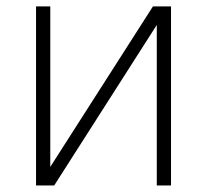

<svg xmlns="http://www.w3.org/2000/svg" viewBox="-20 -565 631 585"><path d="M133.2 -56.5 446 -545.5H501.1V0H457.7V-489L145.2 0H89.8V-545.5H133.2Z"/></svg>

Font: Inter Extra Light BETA
Style: Regular
Weight: 200
Designer: Rasmus Andersson
Foundry: rsms
Version: Version 3.011;git-f93a4a705